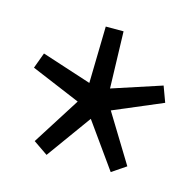

<svg xmlns="http://www.w3.org/2000/svg" viewBox="-61 -752 451 448"><g transform="rotate(15 164.5 -527.5)"><path d="M87 -365 52 -389 125 -504 6 -554 20 -592 140 -553 143 -690H186L190 -553L309 -592L323 -554L205 -504L276 -388L242 -365L165 -473Z"/></g></svg>

Font: Georama
Style: Regular
Weight: 400
Designer: Jean-Baptiste Levee
Foundry: Production Type
Version: Version 1.000